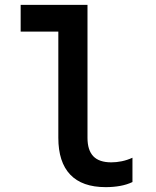

<svg xmlns="http://www.w3.org/2000/svg" viewBox="-20 -760 640 790"><path d="M340 -193V-740H65V-630H220V-193Q220 -93 269 -41.5Q318 10 415 10Q446 10 474 5Q502 0 525 -11V-111Q503 -101 481 -96.5Q459 -92 438 -92Q388 -92 364 -117Q340 -142 340 -193Z"/></svg>

Font: CommitMonoV142 ExtLt
Style: Regular
Weight: 200
Monospace: yes
Designer: Eigil Nikolajsen
Foundry: Eigil Nikolajsen
Version: Version 1.142